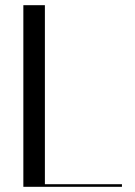

<svg xmlns="http://www.w3.org/2000/svg" viewBox="-20 -720 520 740"><path d="M450 0H70V-700H153V-10H450Z"/></svg>

Font: Italiana
Style: Regular
Weight: 400
Designer: Santiago Orozco
Foundry: Santiago Orozco
Version: Version 001.001